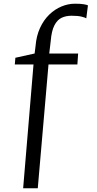

<svg xmlns="http://www.w3.org/2000/svg" viewBox="-20 -843 525 1037"><path d="M60 -495 63 -531 167 -554 172 -594Q176.5 -649.5 196.2 -692.2Q216 -735 246 -764Q276 -793 312 -808Q348 -823 385 -823Q415 -823 432.5 -820Q450 -817 455 -814L446 -744Q439.5 -748.5 420 -753.2Q400.5 -758 366 -758Q336 -758 312.5 -746.8Q289 -735.5 273.8 -706Q258.5 -676.5 254 -622L246 -554H402L398 -495H242L184 174H105L161 -495Z"/></svg>

Font: Merriweather 7pt Light
Style: Regular
Weight: 300
Designer: Eben Sorkin
Foundry: Eben Sorkin
Version: Version 2.200;gftools[0.9.31]